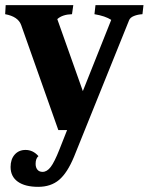

<svg xmlns="http://www.w3.org/2000/svg" viewBox="-35 -504 576 744"><path d="M6 143Q6 113 22 95Q38 77 64 77Q93 77 114 101Q103 110 103 131Q103 145 110 153.5Q117 162 130 162Q147 162 161.5 143Q176 124 195 76L225 0H191L47 -407Q35 -440 -15 -449L-13 -484H249L244 -449Q207 -448 187 -430L286 -151L396 -427Q373 -442 331 -449L335 -484H521L517 -449Q499 -448 484 -442Q469 -436 465 -425L252 103Q226 166 194 193Q162 220 113 220Q62 220 34 200Q6 180 6 143Z"/></svg>

Font: Caladea
Style: Bold
Weight: 700
Designer: Carolina Giovagnoli and Andres Torresi
Foundry: Carolina Giovagnoli & Andres Torresi
Version: Version 1.001